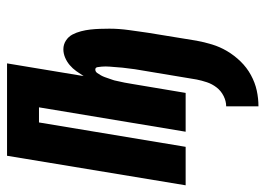

<svg xmlns="http://www.w3.org/2000/svg" viewBox="-146 -434 772 559"><g transform="rotate(-90 240.5 -154.0)"><path d="M211 212V118Q226 118 241 110.5Q256 103 266 90Q276 77 281 62Q286 47 289 32L315 -124Q316 -130 317 -136Q318 -142 319 -148Q320 -154 320.5 -160Q321 -166 322 -172Q323 -178 323.5 -184Q324 -190 324.5 -196.5Q325 -203 325.5 -209Q326 -215 326.5 -221Q327 -227 327 -233Q327 -239 326.5 -244.5Q326 -250 325 -256.5Q324 -263 318 -263Q312 -263 308 -257.5Q304 -252 301 -246.5Q298 -241 296 -235.5Q294 -230 292 -224Q290 -218 288 -212.5Q286 -207 285 -201Q284 -195 282.5 -189.5Q281 -184 280 -178Q279 -172 278 -166.5Q277 -161 276 -155L250 0H137L208 -427H164L93 0H-19L67 -520H336L299 -297Q306 -308 313.5 -318.5Q321 -329 331 -337.5Q341 -346 353 -351Q365 -356 377 -356Q391 -356 402.5 -348.5Q414 -341 420 -329.5Q426 -318 429.5 -304.5Q433 -291 434.5 -277.5Q436 -264 436.5 -250Q437 -236 437 -222Q437 -208 436 -194Q435 -180 433 -165.5Q431 -151 429 -137Q427 -123 425 -109L402 32Q398 54 391 77Q384 100 371.5 121Q359 142 341.5 160Q324 178 302 190Q280 202 257 207Q234 212 211 212Z"/></g></svg>

Font: Iosevka SS04 Heavy Oblique
Style: Regular
Weight: 900
Italic angle: -9°
Monospace: yes
Designer: Belleve Invis
Foundry: Belleve Invis
Version: Version 19.0.0; ttfautohint (v1.8.4)